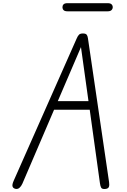

<svg xmlns="http://www.w3.org/2000/svg" viewBox="-20 -1220 820 1239"><path d="M79 -1.5Q64 -5.5 60.8 -17.5Q57.5 -29.5 68.5 -54L475 -972Q482.5 -989.5 490.5 -996.8Q498.5 -1004 515 -1004Q533 -1004 539.2 -996.2Q545.5 -988.5 547.5 -973L684 -44Q687 -24.5 682.2 -13.2Q677.5 -2 658.5 -0.5Q638.5 1 633 -8.8Q627.5 -18.5 625 -37L559 -512H329L124.5 -35Q117 -18 105.5 -8Q94 2 79 -1.5ZM353 -567.5H551L502.5 -916ZM416 -1147Q397.5 -1147 390.2 -1154.8Q383 -1162.5 383 -1173.5Q383 -1184.5 390.2 -1192Q397.5 -1199.5 416 -1199.5H674.5Q692.5 -1199.5 700 -1192Q707.5 -1184.5 707.5 -1173.5Q707.5 -1163 699.8 -1155Q692 -1147 674.5 -1147Z"/></svg>

Font: Edu SA Hand Cursive
Style: Regular
Weight: 400
Designer: Tina and Corey Anderson, Eben Sorkin, Mirko Velimirovic
Foundry: Google for Education
Version: Version 2.000